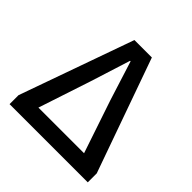

<svg xmlns="http://www.w3.org/2000/svg" viewBox="-189 -898 1059 1059"><g transform="rotate(45 340.0 -368.5)"><path d="M35 0H645V-70L408 -737H272L35 -70ZM161 -99 263 -408 336 -639H340L413 -408L517 -99Z"/></g></svg>

Font: Noto Sans CJK SC Medium
Style: Regular
Weight: 500
Designer: Ryoko NISHIZUKA 西塚涼子 (kana, bopomofo & ideographs); Paul D. Hunt (Latin, Greek & Cyrillic); Sandoll Communications 산돌커뮤니
Foundry: Adobe
Version: Version 2.004;hotconv 1.0.118;makeotfexe 2.5.65603